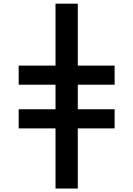

<svg xmlns="http://www.w3.org/2000/svg" viewBox="-20 -830 741 1069"><path d="M84 -115.2V-221.7H289.1V-358.4H84V-464.8H289.1V-809.6H413.1V-464.8H618.2V-358.4H413.1V-221.7H618.2V-115.2H413.1V219.7H289.1V-115.2Z"/></svg>

Font: Mgen+ 1c bold
Style: Bold
Weight: 700
Designer: [Source Han Sans]
Ryoko NISHIZUKA  (kana & ideographs); Paul D. Hunt (Latin, Greek & Cyrillic); Wenlong ZHANG  (bopomofo
Version: Version 1.059.20150602